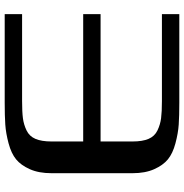

<svg xmlns="http://www.w3.org/2000/svg" viewBox="-3 -780 783 817"><g transform="rotate(-90 388.5 -371.5)"><path d="M60 -199V-544Q60 -598 77 -636Q94 -674 119 -694.5Q144 -715 187 -726.5Q230 -738 267 -740.5Q304 -743 360 -743H737V-669H367Q321 -669 294 -665.5Q267 -662 242 -650Q217 -638 206 -612Q195 -586 195 -544V-409H737V-335H195V-199Q195 -157 206 -131Q217 -105 242 -93Q267 -81 294 -77.5Q321 -74 367 -74H737V0H360Q304 0 267 -2.5Q230 -5 187 -16.5Q144 -28 119 -48.5Q94 -69 77 -107Q60 -145 60 -199Z"/></g></svg>

Font: Aneo
Style: Regular
Weight: 400
Designer: Anastasios Pappas
Foundry: Anastasios Pappas
Version: Version 1.000